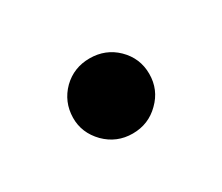

<svg xmlns="http://www.w3.org/2000/svg" viewBox="-45 -237 376 325"><g transform="rotate(-30 143.0 -74.5)"><path d="M195.8 -22.5Q174.3 -1 143.3 -1Q112.3 -1 90.3 -22.9Q68.4 -45.4 68.8 -74.7Q69.3 -105.5 90.8 -127Q112.3 -147.9 143.1 -147.9Q174.3 -147.9 195.8 -127Q217.8 -105.5 217.8 -74.7Q217.8 -43.9 195.8 -22.5Z"/></g></svg>

Font: DimaFred
Style: Bold
Weight: 800
Designer: R.Balvardi
Foundry: R.Balvardi (r.balvardi@gmail.com)
Version: Version 1.00;August 2, 2018;FontCreator 11.5.0.2427 64-bit